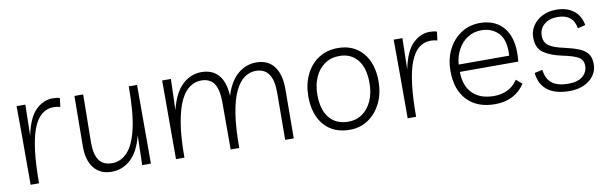

<svg xmlns="http://www.w3.org/2000/svg" viewBox="-40 -843 3763 1190"><g transform="rotate(-10 1842.0 -248.0)"><path d="M345 -443Q334 -446 324.5 -447.5Q315 -449 303 -449Q216 -449 174.5 -341Q133 -233 133 0H80V-317L79 -495H134L130 -300Q153 -412 201 -458Q249 -504 306 -504Q319 -504 331.5 -502.5Q344 -501 352 -497Z M590 8Q518 8 478.5 -41.5Q439 -91 440 -181L443 -495H498L494 -190Q494 -119 519.5 -81.5Q545 -44 602 -44Q655 -44 696.5 -86.5Q738 -129 761.5 -227.5Q785 -326 785 -495H837V0H782L787 -187Q761 -85 709 -38.5Q657 8 590 8Z M995 0V-495H1050L1044 -300Q1070 -405 1122.5 -454.5Q1175 -504 1243 -504Q1310 -504 1349 -461Q1388 -418 1393 -328Q1420 -417 1471.5 -460.5Q1523 -504 1588 -504Q1661 -504 1700 -453Q1739 -402 1738 -305L1736 0H1682L1684 -297Q1685 -453 1576 -453Q1538 -453 1505 -430Q1472 -407 1446.5 -355Q1421 -303 1407 -216Q1393 -129 1393 0H1339V-297Q1339 -377 1313.5 -415Q1288 -453 1232 -453Q1194 -453 1160.5 -430Q1127 -407 1102 -355Q1077 -303 1062.5 -216Q1048 -129 1048 0Z M2101 -504Q2200 -504 2257.5 -437.5Q2315 -371 2315 -257Q2315 -182 2286 -122Q2257 -62 2206 -27Q2155 8 2089 8Q1986 8 1928 -58.5Q1870 -125 1870 -240Q1870 -315 1898.5 -375Q1927 -435 1979 -469.5Q2031 -504 2101 -504ZM2089 -43Q2139 -43 2177 -70Q2215 -97 2236.5 -145.5Q2258 -194 2258 -257Q2258 -352 2216.5 -403Q2175 -454 2102 -454Q2049 -454 2009.5 -426.5Q1970 -399 1948.5 -350.5Q1927 -302 1927 -240Q1927 -145 1969.5 -94Q2012 -43 2089 -43Z M2718 -443Q2707 -446 2697.5 -447.5Q2688 -449 2676 -449Q2589 -449 2547.5 -341Q2506 -233 2506 0H2453V-317L2452 -495H2507L2503 -300Q2526 -412 2574 -458Q2622 -504 2679 -504Q2692 -504 2704.5 -502.5Q2717 -501 2725 -497Z M3003 8Q2891 8 2828 -58Q2765 -124 2765 -241Q2765 -318 2795 -377Q2825 -436 2877 -470Q2929 -504 2996 -504Q3060 -504 3107 -474Q3154 -444 3176.5 -383Q3199 -322 3189 -227H2821Q2823 -137 2871 -90Q2919 -43 3006 -43Q3051 -43 3089.5 -61Q3128 -79 3154 -119L3191 -88Q3161 -41 3113.5 -16.5Q3066 8 3003 8ZM2997 -458Q2948 -458 2910 -433.5Q2872 -409 2849 -367Q2826 -325 2822 -273H3140Q3146 -372 3104 -415Q3062 -458 2997 -458Z M3473 8Q3382 8 3333 -30Q3284 -68 3277 -140L3327 -151Q3334 -93 3369 -65.5Q3404 -38 3473 -38Q3531 -38 3562 -64Q3593 -90 3593 -130Q3593 -168 3562.5 -185Q3532 -202 3468 -215Q3392 -231 3349 -260.5Q3306 -290 3306 -358Q3306 -399 3328 -431.5Q3350 -464 3388 -483.5Q3426 -503 3476 -503Q3542 -503 3584.5 -470.5Q3627 -438 3637 -378L3589 -366Q3574 -457 3476 -457Q3424 -457 3392 -430Q3360 -403 3360 -359Q3360 -318 3388.5 -297Q3417 -276 3483 -262Q3537 -250 3573.5 -235.5Q3610 -221 3628.5 -197Q3647 -173 3647 -132Q3648 -93 3626 -61Q3604 -29 3564.5 -10.5Q3525 8 3473 8Z"/></g></svg>

Font: Livvic Light
Style: Regular
Weight: 300
Designer: Jacques Le Bailly, Baron von Fonthausen
Version: Version 1.001; ttfautohint (v1.8.2)